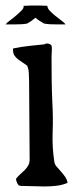

<svg xmlns="http://www.w3.org/2000/svg" viewBox="-37 -673 274 693"><path d="M123 -513Q127 -516 133 -516Q142 -516 149 -509Q151 -499 150 -489Q149 -479 149 -469Q149 -427 149.5 -385Q150 -343 152 -301Q155 -250 153 -195.5Q151 -141 159 -90Q160 -80 167.5 -71.5Q175 -63 183 -54Q191 -45 198 -35Q205 -25 207 -13Q188 -5 167 -2.5Q146 0 124 0Q102 0 80.5 -1Q59 -2 39 -2Q30 -2 25.5 -11Q21 -20 21 -28Q28 -37 36.5 -44.5Q45 -52 52.5 -59.5Q60 -67 65 -76Q70 -85 70 -98Q70 -169 69 -239.5Q68 -310 68 -382Q68 -394 67 -409.5Q66 -425 61 -436Q53 -442 44.5 -447.5Q36 -453 28 -459Q20 -465 15 -473Q10 -481 10 -492V-498Q38 -504 66 -507Q94 -510 123 -513ZM74 -653H108Q115 -653 121 -652.5Q127 -652 134 -652Q134 -644 141.5 -635.5Q149 -627 160 -618Q171 -609 182.5 -600.5Q194 -592 200 -585H165Q154 -585 143.5 -585.5Q133 -586 122 -588Q113 -593 105.5 -598Q98 -603 91 -609Q84 -603 77 -598Q70 -593 61 -588Q50 -586 39.5 -585.5Q29 -585 18 -585H-17Q-11 -592 0.5 -600.5Q12 -609 23 -618.5Q34 -628 42 -636.5Q50 -645 48 -652H52Q57 -652 62.5 -652.5Q68 -653 74 -653Z"/></svg>

Font: Teutonic
Style: Regular
Weight: 400
Designer: Peter Wiegel
Foundry: Peter Wiegel
Version: 1.000